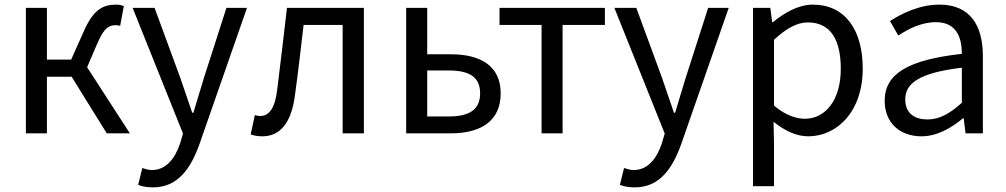

<svg xmlns="http://www.w3.org/2000/svg" viewBox="-20 -577 4355 831"><path d="M357 -286 403 -393C431 -458 453 -468 482 -468C490 -468 494 -467 500 -465L516 -551C508 -554 496 -557 484 -557C425 -557 384 -536 342 -440L288 -319H183V-543H92V0H183V-245H290L442 0H542Z M642 234C750 234 806 152 844 45L1049 -543H960L863 -241C848 -193 832 -138 817 -89H812C795 -138 776 -194 760 -241L649 -543H554L772 1L760 42C738 109 699 159 637 159C623 159 607 154 596 150L578 223C595 230 616 234 642 234Z M1115 13C1194 13 1242 -47 1257 -168C1271 -268 1282 -369 1294 -469H1463V0H1555V-543H1222C1208 -425 1195 -308 1180 -191C1171 -110 1145 -75 1107 -75C1097 -75 1090 -77 1083 -79L1065 5C1081 10 1095 13 1115 13Z M1738 0H1932C2061 0 2147 -53 2147 -173C2147 -291 2061 -342 1932 -342H1829V-543H1738ZM1829 -73V-272H1922C2014 -272 2058 -242 2058 -173C2058 -104 2014 -73 1922 -73Z M2324 0H2415V-469H2598V-543H2142V-469H2324Z M2727 234C2835 234 2891 152 2929 45L3134 -543H3045L2948 -241C2933 -193 2917 -138 2902 -89H2897C2880 -138 2861 -194 2845 -241L2734 -543H2639L2857 1L2845 42C2823 109 2784 159 2722 159C2708 159 2692 154 2681 150L2663 223C2680 230 2701 234 2727 234Z M3239 229H3330V45L3328 -50C3377 -10 3429 13 3478 13C3603 13 3714 -94 3714 -280C3714 -447 3638 -557 3498 -557C3435 -557 3374 -521 3325 -481H3322L3314 -543H3239ZM3463 -63C3427 -63 3379 -78 3330 -120V-405C3383 -454 3430 -480 3476 -480C3579 -480 3619 -399 3619 -279C3619 -144 3553 -63 3463 -63Z M3968 13C4035 13 4096 -22 4148 -65H4151L4159 0H4234V-334C4234 -468 4178 -557 4046 -557C3959 -557 3882 -518 3832 -486L3868 -423C3911 -452 3968 -481 4031 -481C4120 -481 4143 -414 4143 -344C3912 -318 3809 -259 3809 -141C3809 -43 3877 13 3968 13ZM3994 -60C3940 -60 3898 -85 3898 -147C3898 -217 3960 -262 4143 -284V-132C4090 -85 4047 -60 3994 -60Z"/></svg>

Font: Noto Sans CJK TC Regular
Style: Regular
Weight: 400
Designer: Ryoko NISHIZUKA (kana & ideographs); Paul D. Hunt (Latin, Greek & Cyrillic); Wenlong ZHANG (bopomofo); Sandoll Communica
Foundry: Adobe Systems Incorporated
Version: Version 1.001;PS 1.001;hotconv 1.0.78;makeotf.lib2.5.61930